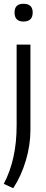

<svg xmlns="http://www.w3.org/2000/svg" viewBox="-25 -776 243 1016"><path d="M99 -662Q52 -662 52 -710Q52 -756 99 -756Q148 -756 148 -710Q148 -662 99 -662ZM-5 197Q63 68 63 -111V-540H136V-87Q136 -9 112 72.5Q88 154 45 220Z"/></svg>

Font: Encode Sans Compressed
Style: Regular
Weight: 400
Designer: Pablo Impallari, Andres Torresi
Foundry: Pablo Impallari, Andres Torresi
Version: Version 1.000; ttfautohint (v1.00) -l 8 -r 50 -G 200 -x 14 -